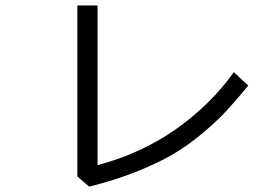

<svg xmlns="http://www.w3.org/2000/svg" viewBox="-20 -700 1040 714"><path d="M267.6 -43.9Q267.6 -203.1 267.6 -679.7Q286.1 -679.7 342.8 -679.7Q342.8 -531.2 342.8 -85.9Q505.9 -128.9 635.7 -220.7Q764.6 -312.5 849.6 -431.6Q867.2 -415 903.3 -381.8Q858.4 -327.1 822.3 -288.1Q785.2 -248 731.4 -203.1Q677.7 -158.2 621.1 -125Q563.5 -91.8 484.4 -60.5Q405.3 -29.3 311.5 -5.9Q296.9 -18.6 267.6 -43.9Z"/></svg>

Font: Gothic A1
Style: Regular
Weight: 400
Designer: HanYang I&C Co.,Ltd.
Version: Version 2.50